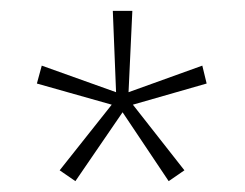

<svg xmlns="http://www.w3.org/2000/svg" viewBox="-20 -780 451 354"><path d="M224 -760 217 -610 353 -659 361 -626 225 -587 320 -466 291 -446 206 -573 119 -446 90 -466 186 -587 48 -626 57 -659 194 -610 188 -760Z"/></svg>

Font: Noto Sans Thai Cond ExtLt
Style: Regular
Weight: 200
Width: 3
Designer: Monotype Design Team
Foundry: Monotype Imaging Inc.
Version: Version 2.002; ttfautohint (v1.8.4.7-5d5b)